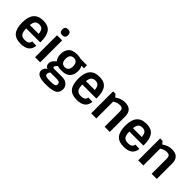

<svg xmlns="http://www.w3.org/2000/svg" viewBox="187 -2059 3540 3540"><g transform="rotate(45 1957.5 -289.0)"><path d="M292 14Q154 14 95 -60.5Q36 -135 36 -286Q36 -586 288 -586Q433 -586 486 -496Q532 -419 532 -296V-260H166Q167 -166 197 -127.5Q227 -89 296 -89Q407 -89 414 -169L524 -165Q508 14 292 14ZM169 -351H400Q394 -418 369 -450.5Q344 -483 287 -483Q230 -483 203.5 -451.5Q177 -420 169 -351Z M657 -572H791V0H657ZM724 -640Q649 -640 649 -717.5Q649 -795 724 -795Q801 -795 801 -717.5Q801 -640 724 -640Z M1070 -183 1042 -153Q1025 -136 1025 -120Q1025 -96 1058 -96H1271Q1350 -96 1395.5 -53Q1441 -10 1441 48Q1441 106 1417 140Q1393 174 1348 190Q1272 217 1153.5 217Q1035 217 971 188.5Q907 160 907 91Q907 58 926 31.5Q945 5 973 -9Q912 -28 912 -98Q912 -144 948 -183L994 -231Q947 -285 947 -377Q947 -458 991 -517Q1041 -586 1173 -586Q1230 -586 1272 -572H1439V-493H1373Q1400 -444 1400 -390.5Q1400 -337 1390 -303Q1380 -269 1356.5 -237Q1333 -205 1286 -186.5Q1239 -168 1175.5 -168Q1112 -168 1070 -183ZM1173.5 -497Q1075 -497 1075 -377Q1075 -257 1173.5 -257Q1272 -257 1272 -377Q1272 -497 1173.5 -497ZM1307 56Q1307 0 1229 0H1058Q1029 26 1029 61.5Q1029 97 1061.5 107Q1094 117 1169 117Q1244 117 1275.5 105.5Q1307 94 1307 56Z M1755 14Q1617 14 1558 -60.5Q1499 -135 1499 -286Q1499 -586 1751 -586Q1896 -586 1949 -496Q1995 -419 1995 -296V-260H1629Q1630 -166 1660 -127.5Q1690 -89 1759 -89Q1870 -89 1877 -169L1987 -165Q1971 14 1755 14ZM1632 -351H1863Q1857 -418 1832 -450.5Q1807 -483 1750 -483Q1693 -483 1666.5 -451.5Q1640 -420 1632 -351Z M2226 -520Q2320 -586 2418.5 -586Q2517 -586 2561 -537.5Q2605 -489 2605 -404V0H2471V-390Q2471 -441 2452.5 -462Q2434 -483 2388 -483Q2316 -483 2254 -438V0H2120V-572H2183Z M2981 14Q2843 14 2784 -60.5Q2725 -135 2725 -286Q2725 -586 2977 -586Q3122 -586 3175 -496Q3221 -419 3221 -296V-260H2855Q2856 -166 2886 -127.5Q2916 -89 2985 -89Q3096 -89 3103 -169L3213 -165Q3197 14 2981 14ZM2858 -351H3089Q3083 -418 3058 -450.5Q3033 -483 2976 -483Q2919 -483 2892.5 -451.5Q2866 -420 2858 -351Z M3452 -520Q3546 -586 3644.5 -586Q3743 -586 3787 -537.5Q3831 -489 3831 -404V0H3697V-390Q3697 -441 3678.5 -462Q3660 -483 3614 -483Q3542 -483 3480 -438V0H3346V-572H3409Z"/></g></svg>

Font: Sintony
Style: Bold
Weight: 700
Designer: Eduardo Rodriguez Tunni
Foundry: Eduardo Rodriguez Tunni
Version: Version 1.001